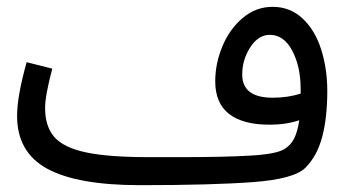

<svg xmlns="http://www.w3.org/2000/svg" viewBox="-20 -521 1023 562"><path d="M938 -255Q938 -176 923 -120Q908 -64 874 -30Q841 3 721 12Q601 21 390 21Q207 21 118.5 -27Q30 -75 30 -182Q30 -239 58 -339L133 -320Q112 -241 112 -205Q112 -151 139 -120Q166 -89 231.5 -75Q297 -61 416 -61H507Q635 -61 712.5 -65.5Q790 -70 813 -85Q832 -97 841.5 -116.5Q851 -136 856 -169Q817 -156 769 -156Q691 -156 650.5 -187.5Q610 -219 610 -283Q610 -335 631 -385.5Q652 -436 690.5 -468.5Q729 -501 778 -501Q829 -501 865.5 -467Q902 -433 920 -376.5Q938 -320 938 -255ZM860 -247V-261Q860 -326 835.5 -372.5Q811 -419 770 -419Q736 -419 712.5 -382.5Q689 -346 689 -303Q689 -235 778 -235Q823 -235 860 -247Z"/></svg>

Font: Noto Sans Arabic
Style: Regular
Weight: 400
Designer: Nadine Chahine
Foundry: Monotype Imaging Inc.
Version: Version 1.001